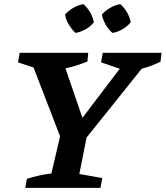

<svg xmlns="http://www.w3.org/2000/svg" viewBox="-20 -907 800 927"><path d="M102 0 110 -44Q140 -53 169 -59.5Q198 -66 228 -69L270 -249L142 -581L67 -606L75 -652H406L402 -610Q351 -589 296 -577L378 -338L558 -575L468 -606L476 -652H760L755 -609Q712 -588 664 -575L398 -243L363 -67L474 -47L465 0ZM383 -887Q403 -869 416 -846Q429 -823 433 -799Q417 -779 393 -765.5Q369 -752 345 -748Q326 -765 312 -788.5Q298 -812 294 -837Q311 -856 334.5 -869.5Q358 -883 383 -887ZM561 -887Q581 -869 594 -846Q607 -823 611 -799Q594 -779 571 -765.5Q548 -752 523 -748Q504 -764 490.5 -787.5Q477 -811 472 -837Q489 -856 512.5 -869.5Q536 -883 561 -887Z"/></svg>

Font: Piazzolla SemiBold
Style: Italic
Weight: 600
Italic angle: -11.3°
Designer: Juan Pablo del Peral
Foundry: Huerta Tipografica
Version: Version 1.330